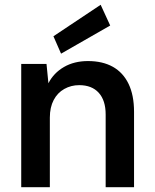

<svg xmlns="http://www.w3.org/2000/svg" viewBox="-20 -785 648 805"><path d="M69 0V-517H175L183 -436Q205 -479 248 -504Q291 -529 349 -529Q410 -529 453 -505Q496 -481 519 -433.5Q542 -386 542 -316V0H423V-305Q423 -364 394 -396Q365 -428 312 -428Q278 -428 249.5 -412Q221 -396 205 -365.5Q189 -335 189 -292V0ZM236 -560 204 -633 402 -765 442 -678Z"/></svg>

Font: DM Sans 11pt SemiBold
Style: Regular
Weight: 600
Version: Version 4.004;gftools[0.9.30]